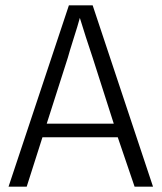

<svg xmlns="http://www.w3.org/2000/svg" viewBox="-20 -699 605 719"><path d="M257 -559Q239 -502 234 -483L155 -236H406L327 -483Q300 -563 279 -632Q270 -599 257 -559ZM12 0 238 -679H327L553 0H484L421 -185H139L80 0Z"/></svg>

Font: Pavanam
Style: Regular
Weight: 400
Designer: Tharique Azeez
Foundry: Tharique Azeez
Version: Version 1.86; ttfautohint (v1.3) -l 8 -r 50 -G 200 -x 14 -D 